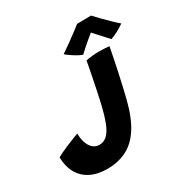

<svg xmlns="http://www.w3.org/2000/svg" viewBox="-195 -1024 1149 1191"><g transform="rotate(-30 379.0 -428.5)"><path d="M233 9.5Q164 9.5 114.8 -15.8Q65.5 -41 39 -88.2Q12.5 -135.5 11.5 -200.5Q22.5 -207.5 44 -217.8Q65.5 -228 91.5 -239Q117.5 -250 141.5 -259.5Q165.5 -269 180.5 -274Q180.5 -237.5 190.5 -208Q200.5 -178.5 219.8 -161.5Q239 -144.5 265.5 -144.5Q295 -144.5 317.2 -163.2Q339.5 -182 356.8 -219.8Q374 -257.5 389 -314.5Q397.5 -345.5 406.5 -386.2Q415.5 -427 424.2 -469.8Q433 -512.5 440.2 -549.8Q447.5 -587 452 -611Q456.5 -635 457 -638.5Q477.5 -642.5 502.5 -645Q527.5 -647.5 548.5 -647.5Q571.5 -647.5 589.2 -646.5Q607 -645.5 624.5 -643.5Q618.5 -611 609.5 -566.5Q600.5 -522 590.2 -473.8Q580 -425.5 569.5 -381Q559 -336.5 551 -303.5Q522 -188.5 477.5 -119.8Q433 -51 372 -20.8Q311 9.5 233 9.5ZM620 -865.5Q639 -844.5 666 -817.2Q693 -790 718.2 -765.5Q743.5 -741 758.5 -729Q733.5 -711 706 -696.8Q678.5 -682.5 657 -675.5Q644 -690 629.2 -706Q614.5 -722 600.5 -737.5Q586.5 -753 576 -764.8Q565.5 -776.5 561 -781H575.5Q570 -777 556.8 -766.2Q543.5 -755.5 526 -740.8Q508.5 -726 490.2 -709.8Q472 -693.5 457 -679Q443.5 -683.5 424 -694.2Q404.5 -705 385.5 -718Q366.5 -731 353.5 -742.5Q383.5 -762.5 418.5 -787.8Q453.5 -813 481.8 -834.5Q510 -856 520 -864Q528.5 -864 548.5 -864.2Q568.5 -864.5 589 -864.8Q609.5 -865 620 -865.5Z"/></g></svg>

Font: Grandstander Thin
Style: Bold Italic
Weight: 700
Italic angle: -15°
Version: Version 1.200